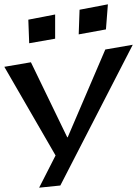

<svg xmlns="http://www.w3.org/2000/svg" viewBox="-165 -695 645 888"><path d="M449 -488 322 -466 148 -60H146L-22 -407L-145 -386L92 24L16 173L114 163ZM90 -516V-628L-34 -604L-30 -495ZM325 -559 334 -675 203 -650 199 -536Z"/></svg>

Font: Gamestation Warped
Style: Regular
Weight: 400
Designer: Jonas Hecksher
Foundry: Jonas Hecksher, Playtypeª, e-types AS
Version: Version 1.003